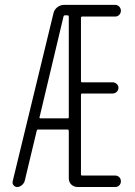

<svg xmlns="http://www.w3.org/2000/svg" viewBox="-20 -750 540 770"><path d="M138.7 -280.3Q137.7 -278.3 138.7 -276.9Q139.6 -275.4 142.6 -275.4H252Q255.9 -275.4 255.9 -280.3V-682.6Q255.9 -687.5 252 -688.5H240.2Q235.4 -688.5 234.4 -682.6ZM48.8 0Q40 0 34.2 -7.3Q28.3 -14.6 31.2 -24.4L194.3 -696.3Q197.3 -710.9 209.5 -720.7Q221.7 -730.5 238.3 -730.5H442.4Q451.2 -730.5 458 -723.6Q464.8 -716.8 464.8 -707Q464.8 -697.3 458 -690.4Q451.2 -683.6 442.4 -683.6H309.6Q304.7 -683.6 304.7 -678.7V-424.8Q304.7 -419.9 309.6 -419.9H431.6Q440.4 -419.9 447.8 -413.6Q455.1 -407.2 455.1 -397.9Q455.1 -388.7 448.2 -381.8Q441.4 -375 431.6 -375H309.6Q304.7 -375 304.7 -370.1V-50.8Q304.7 -45.9 309.6 -45.9H442.4Q451.2 -45.9 458 -39.6Q464.8 -33.2 464.8 -22.9Q464.8 -12.7 458 -6.3Q451.2 0 442.4 0H292Q276.4 0 266.1 -9.8Q255.9 -19.5 255.9 -35.2V-224.6Q255.9 -229.5 252 -230.5H132.8Q127.9 -230.5 127 -224.6L79.1 -24.4Q76.2 -14.6 67.4 -7.3Q58.6 0 48.8 0Z"/></svg>

Font: Rounded-L Mgen+ 1m light
Style: Regular
Weight: 200
Designer: [Source Han Sans]
Ryoko NISHIZUKA  (kana & ideographs); Paul D. Hunt (Latin, Greek & Cyrillic); Wenlong ZHANG  (bopomofo
Version: Version 1.059.20150602